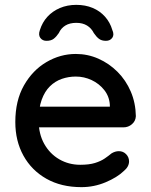

<svg xmlns="http://www.w3.org/2000/svg" viewBox="-20 -760 622 790"><path d="M315 10Q232 10 171 -24.5Q110 -59 76.5 -119.5Q43 -180 43 -258Q43 -346 78.5 -408.5Q114 -471 171 -504.5Q228 -538 292 -538Q341 -538 385 -518.5Q429 -499 463.5 -464.5Q498 -430 518 -383.5Q538 -337 539 -282Q538 -262 523 -249Q508 -236 488 -236H99L75 -321H451L432 -303V-328Q430 -363 409 -389.5Q388 -416 357 -430.5Q326 -445 292 -445Q262 -445 234.5 -435.5Q207 -426 185.5 -405Q164 -384 151.5 -349.5Q139 -315 139 -264Q139 -209 162 -168Q185 -127 224 -104.5Q263 -82 310 -82Q347 -82 371 -89.5Q395 -97 411 -108Q427 -119 439 -129Q454 -138 469 -138Q487 -138 499 -125.5Q511 -113 511 -96Q511 -74 489 -56Q462 -30 414.5 -10Q367 10 315 10ZM294 -740Q331 -740 361 -727.5Q391 -715 412 -691.5Q433 -668 442 -637Q451 -617 442 -604.5Q433 -592 416 -592Q398 -592 387 -600.5Q376 -609 366 -624Q356 -644 338 -655Q320 -666 294 -666Q267 -666 249 -655Q231 -644 222 -624Q212 -609 201 -600.5Q190 -592 171 -592Q155 -592 146 -604Q137 -616 144 -636Q154 -668 175 -691Q196 -714 226.5 -727Q257 -740 294 -740Z"/></svg>

Font: Quicksand SemiBold
Style: Regular
Weight: 600
Designer: Andrew Paglinawan
Foundry: Andrew Paglinawan
Version: Version 3.006